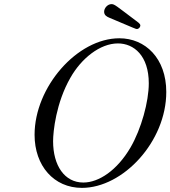

<svg xmlns="http://www.w3.org/2000/svg" viewBox="-20 -891 828 933"><path d="M486 -834C486 -817 499 -810 511 -805C641 -750 640 -750 645 -750C655 -750 662 -760 662 -767C662 -776 649 -784 641 -790C545 -862 537 -871 522 -871C503 -871 486 -852 486 -834ZM148 -236C148 -85 242 22 378 22C578 22 788 -203 788 -444C788 -608 686 -705 560 -705C355 -705 148 -468 148 -236ZM238 -205C238 -251 252 -391 322 -513C375 -607 466 -680 553 -680C631 -680 703 -620 703 -486C703 -398 667 -265 614 -174C549 -63 460 -4 385 -4C294 -4 238 -86 238 -205Z"/></svg>

Font: CMU Serif
Style: Italic
Weight: 500
Italic angle: -14.04°
Version: Version 0.7.0